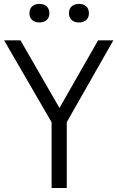

<svg xmlns="http://www.w3.org/2000/svg" viewBox="-38 -942 588 962"><path d="M220.5 0V-329.5L-17.5 -740H64.5L260 -401L453.5 -740H530L296.5 -330V0ZM357.5 -829.5Q334.5 -829.5 321 -841.8Q307.5 -854 307.5 -875.5Q307.5 -897.5 321 -910Q334.5 -922.5 357.5 -922.5Q380.5 -922.5 394 -910Q407.5 -897.5 407.5 -875.5Q407.5 -854 394 -841.8Q380.5 -829.5 357.5 -829.5ZM159.5 -829.5Q136.5 -829.5 123 -841.8Q109.5 -854 109.5 -875.5Q109.5 -897.5 123 -910Q136.5 -922.5 159.5 -922.5Q182.5 -922.5 196 -910Q209.5 -897.5 209.5 -875.5Q209.5 -854 196 -841.8Q182.5 -829.5 159.5 -829.5Z"/></svg>

Font: Encode Sans Cnd
Style: Regular
Weight: 400
Width: 3
Designer: Multiple Designers
Foundry: Impallari Type
Version: Version 3.002; ttfautohint (v1.8.3) -l 8 -r 50 -G 200 -x 14 